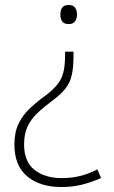

<svg xmlns="http://www.w3.org/2000/svg" viewBox="-20 -561 457 773"><path d="M276 -337Q276 -290 269 -259Q262 -228 243.5 -204.5Q225 -181 191 -156Q155 -129 129.5 -104.5Q104 -80 90.5 -51Q77 -22 77 21Q77 90 119 123Q161 156 228 156Q268 156 302.5 147.5Q337 139 372 121L387 156Q344 174 307.5 183Q271 192 227 192Q141 192 89.5 149Q38 106 38 21Q38 -28 54.5 -62.5Q71 -97 100 -124.5Q129 -152 168 -180Q195 -201 211.5 -221.5Q228 -242 235 -269.5Q242 -297 242 -340V-353H276ZM290 -503Q290 -486 282 -475Q274 -464 257 -464Q238 -464 230.5 -475Q223 -486 223 -503Q223 -520 230.5 -530.5Q238 -541 257 -541Q274 -541 282 -530.5Q290 -520 290 -503Z"/></svg>

Font: Noto Sans Devanagari ExtraLight
Style: Regular
Weight: 200
Designer: Jelle Bosma - Monotype Design Team
Foundry: Monotype Imaging Inc.
Version: Version 2.004; ttfautohint (v1.8.4.7-5d5b)